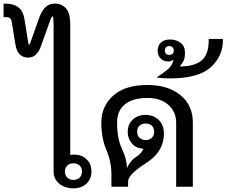

<svg xmlns="http://www.w3.org/2000/svg" viewBox="-25 -1028 1248 1057"><path d="M192.4 -934.6Q205.1 -969.2 225.6 -988.8Q246.1 -1008.3 276.9 -1008.3Q314 -1008.3 337.9 -982.4Q361.8 -956.5 361.8 -891.6V-174.8Q364.3 -175.8 370.8 -176.3Q377.4 -176.8 383.8 -176.8Q425.3 -176.8 451.9 -150.9Q478.5 -125 478.5 -84Q478.5 -43 450.9 -17.1Q423.3 8.8 379.9 8.8Q332 8.8 300.8 -17.1Q270 -43 270 -84V-890.1Q270 -912.1 268.8 -925Q267.6 -938 264.2 -938Q261.2 -938 257.6 -930.9Q253.9 -923.8 250.5 -913.6L200.2 -772.9Q189.5 -743.2 172.1 -727.1Q154.8 -710.9 130.4 -710.9Q102.5 -710.9 84.5 -727.8Q66.4 -744.6 60.1 -782.2L39.1 -910.2Q37.1 -922.4 29.8 -928Q22.5 -933.6 10.3 -933.6H-5.4V-1007.8H9.3Q49.3 -1007.8 75.9 -987.8Q102.5 -967.8 109.9 -921.4L130.4 -793.5Q132.3 -780.8 135.7 -781.7Q138.2 -782.2 142.6 -794.4ZM426.3 -84Q426.3 -104.5 413.3 -116.7Q400.4 -128.9 378.9 -128.9Q358.4 -128.9 345.5 -116.7Q332.5 -104.5 332.5 -84Q332.5 -62.5 345.5 -50Q358.4 -37.6 378.9 -37.6Q400.4 -37.6 413.3 -50Q426.3 -62.5 426.3 -84Z M673.8 -102.5Q693.4 -145.5 723.6 -163.8Q753.9 -182.1 764.6 -209.5Q725.6 -210.4 701.9 -237.3Q678.2 -264.2 678.2 -302.2Q678.2 -343.8 705.6 -369.6Q732.9 -395.5 776.4 -395.5Q819.8 -395.5 848.6 -367.9Q877.4 -340.3 877.4 -292Q877.4 -192.4 778.8 -129.9Q680.2 -67.4 680.2 -29.3V0H588.4V-67.9Q588.4 -137.7 560.5 -202.9Q532.7 -268.1 532.7 -353.5Q532.7 -441.4 597.2 -500.7Q661.6 -560.1 787.1 -560.1Q899.9 -560.1 968.3 -504.4Q1036.6 -448.7 1036.6 -353.5V0H944.8V-353.5Q944.8 -412.1 902.3 -450.4Q859.9 -488.8 787.1 -488.8Q706.5 -488.8 663.1 -454.1Q619.6 -419.4 619.6 -353Q619.6 -264.2 646.7 -207.8Q673.8 -151.4 673.8 -102.5ZM823.7 -302.2Q823.7 -324.2 810.8 -336.2Q797.9 -348.1 776.4 -348.1Q756.3 -348.1 743.2 -336.2Q730 -324.2 730 -302.2Q730 -281.7 743.2 -269.3Q756.3 -256.8 776.4 -256.8Q797.9 -256.8 810.8 -269.3Q823.7 -281.7 823.7 -302.2Z M882.8 -749Q882.8 -737.8 889.2 -731.7Q895.5 -725.6 907.7 -725.6Q918.5 -725.6 925 -731.9Q931.6 -738.3 931.6 -749Q931.6 -761.2 924.8 -767.8Q918 -774.4 907.7 -774.4Q882.8 -773.9 882.8 -749ZM993.2 -737.8Q993.2 -709.5 986.3 -695.1Q979.5 -680.7 964.4 -662.1Q1043.5 -662.1 1083.7 -694.1Q1124 -726.1 1124 -807.1V-813.5H1202.1V-807.1Q1202.1 -717.8 1134.3 -657Q1066.4 -596.2 907.2 -596.2Q891.6 -596.2 873.8 -597.7Q856 -599.1 836.9 -601.1Q877.4 -628.4 900.6 -647.9Q923.8 -667.5 930.2 -698.7Q913.1 -689.5 903.3 -689.5Q875.5 -689.5 859.1 -706.3Q842.8 -723.1 842.8 -749Q842.8 -775.9 860.4 -793.2Q877.9 -810.5 910.6 -810.5Q944.3 -810.5 968.8 -792.7Q993.2 -774.9 993.2 -737.8Z"/></svg>

Font: Roboto Web
Style: Regular
Weight: 400
Designer: Google
Version: Version 1.200310; 2013